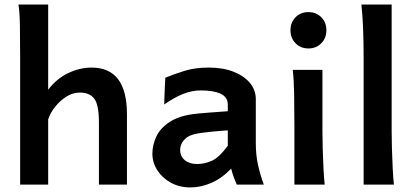

<svg xmlns="http://www.w3.org/2000/svg" viewBox="-20 -801 1809 833"><path d="M189 -283.2V0H67.4Q67.4 -59.1 67.4 -125.7Q67.4 -192.4 67.4 -258.8Q67.4 -325.2 67.4 -384.3Q67.4 -443.4 67.4 -487.1Q67.4 -530.8 67.4 -551.8Q67.4 -630.4 66.4 -690.2Q65.4 -750 60.1 -781.2H189Q189 -725.1 189 -663.3Q189 -601.6 189 -546.4Q189 -491.2 189 -454.3Q189 -417.5 189 -411.6Q225.1 -459.5 275.4 -483.6Q325.7 -507.8 377.4 -507.8Q530.8 -507.8 530.8 -305.2Q530.8 -283.2 530.8 -246.6Q530.8 -210 530.8 -166.5Q530.8 -123 530.8 -79.6Q530.8 -36.1 530.8 0H409.2Q409.2 -32.7 409.2 -71.5Q409.2 -110.4 409.2 -148.7Q409.2 -187 409.2 -218.8Q409.2 -250.5 409.2 -268.6Q409.2 -346.7 388.9 -373Q368.7 -399.4 326.2 -399.4Q295.9 -399.4 268.1 -381.8Q240.2 -364.3 219.2 -337.6Q198.2 -311 189 -283.2Z M806.6 12.2Q758.8 12.2 721.4 -8.3Q684.1 -28.8 662.6 -62.3Q641.1 -95.7 641.1 -134.3Q641.1 -171.9 658.4 -209Q675.8 -246.1 718.5 -273.4Q761.2 -300.8 836.4 -308.1Q853.5 -310.1 880.9 -312Q908.2 -314 933.3 -315.9Q958.5 -317.9 968.3 -318.4V-346.7Q968.3 -379.9 937.3 -394.3Q906.2 -408.7 851.1 -408.7Q812.5 -408.7 773.9 -393.3Q735.4 -377.9 692.4 -347.7Q692.9 -358.4 693.4 -379.6Q693.8 -400.9 695.1 -424.1Q696.3 -447.3 697.3 -463.9Q737.8 -480.5 782.2 -494.1Q826.7 -507.8 886.2 -507.8Q947.8 -507.8 993.4 -489.7Q1039.1 -471.7 1064.5 -440.9Q1089.8 -410.2 1089.8 -371.1V-180.7Q1089.8 -127.9 1099.6 -84.5Q1109.4 -41 1124.5 0H1007.3Q1002.4 -10.7 995.4 -29.3Q988.3 -47.9 982.9 -69.3Q941.4 -26.4 895.8 -7.1Q850.1 12.2 806.6 12.2ZM835 -89.4Q867.7 -89.4 898.9 -103.3Q930.2 -117.2 968.3 -168.5V-235.4Q958 -234.9 936.8 -233.2Q915.5 -231.4 893.6 -229.2Q871.6 -227.1 857.9 -225.1Q803.2 -218.8 782.5 -198Q761.7 -177.2 761.7 -149.9Q761.7 -123 781.7 -106.2Q801.8 -89.4 835 -89.4Z M1250 -498H1378.9Q1378.9 -451.2 1378.9 -398.7Q1378.9 -346.2 1378.9 -301.5Q1378.9 -256.8 1378.9 -231.9Q1378.9 -200.7 1380.1 -156Q1381.3 -111.3 1383.5 -68.8Q1385.7 -26.4 1388.7 0H1257.3Q1257.3 -35.2 1257.3 -82.5Q1257.3 -129.9 1257.3 -177Q1257.3 -224.1 1257.3 -258.8Q1257.3 -330.1 1256.1 -394.8Q1254.9 -459.5 1250 -498ZM1240.2 -669.9Q1240.2 -703.6 1262.2 -726.1Q1284.2 -748.5 1317.9 -748.5Q1352.1 -748.5 1374 -726.1Q1396 -703.6 1396 -669.9Q1396 -635.7 1374 -613.3Q1352.1 -590.8 1317.9 -590.8Q1284.2 -590.8 1262.2 -613.3Q1240.2 -635.7 1240.2 -669.9Z M1679.2 -781.2V-231.9Q1679.2 -200.7 1680.4 -156.2Q1681.6 -111.8 1683.8 -69.3Q1686 -26.9 1689 0H1557.6V-551.8Q1557.6 -694.8 1547.9 -781.2Z"/></svg>

Font: Kanchenjunga
Style: Bold
Weight: 700
Designer: Becca Hirsbrunner Spalinger
Foundry: SIL International
Version: Version 2.001